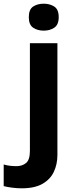

<svg xmlns="http://www.w3.org/2000/svg" viewBox="-84 -780 409 1040"><path d="M72 -687Q72 -729 95.5 -744.5Q119 -760 153 -760Q186 -760 210 -744.5Q234 -729 234 -687Q234 -646 210 -630Q186 -614 153 -614Q119 -614 95.5 -630Q72 -646 72 -687ZM34 240Q8 240 -19 236.5Q-46 233 -64 228V111Q-46 116 -30 118Q-14 120 6 120Q36 120 57 103Q78 86 78 37V-546H227V59Q227 109 208 150Q189 191 146.5 215.5Q104 240 34 240Z"/></svg>

Font: BC Sans
Style: Bold
Weight: 700
Designer: Monotype Design Team
Province of B.C.
Foundry: Monotype Imaging Inc.
Version: Version 2.000;GOOG;noto-source:20170915:90ef993387c0